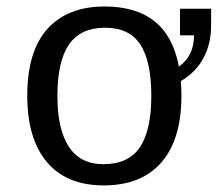

<svg xmlns="http://www.w3.org/2000/svg" viewBox="-20 -558 666 588"><path d="M535.6 -264.6Q535.6 -131.3 474.4 -60.8Q413.1 9.8 297.4 9.8Q184.1 9.8 123.8 -61.5Q63.5 -132.8 63.5 -264.6Q63.5 -400.9 125.2 -469.5Q187 -538.1 300.3 -538.1Q494.1 -538.1 527.8 -354Q574.2 -386.7 574.2 -449.7H531.2V-531.2H626.5V-479.5Q626.5 -423.8 603 -380.1Q579.6 -336.4 533.7 -309.6Q535.6 -288.1 535.6 -264.6ZM443.4 -264.6Q443.4 -369.6 409.9 -421.4Q376.5 -473.1 301.8 -473.1Q227.1 -473.1 191.4 -421.9Q155.8 -370.6 155.8 -264.6Q155.8 -162.1 190.9 -108.6Q226.1 -55.2 296.4 -55.2Q374 -55.2 408.7 -107.4Q443.4 -159.7 443.4 -264.6Z"/></svg>

Font: Cousine
Style: Regular
Weight: 400
Monospace: yes
Designer: Steve Matteson
Foundry: Monotype Imaging Inc.
Version: Version 1.21